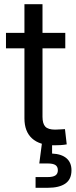

<svg xmlns="http://www.w3.org/2000/svg" viewBox="-20 -685 358 909"><path d="M289.1 -529.3V-456.1H8.3V-529.3ZM95.7 -665H181.2V-132.3Q181.2 -99.6 194.6 -85.4Q208 -71.3 241.2 -71.3Q251 -71.3 263.9 -72.3Q276.9 -73.2 287.6 -73.7L295.9 -1.5Q282.7 1 266.6 2Q250.5 2.9 235.8 2.9Q167.5 2.9 131.6 -29.8Q95.7 -62.5 95.7 -124.5ZM148.4 204.1V153.3H205.6Q231 153.3 242.4 145.5Q253.9 137.7 253.9 121.1Q253.9 104 242.4 96.4Q231 88.9 205.6 88.9H166L180.7 -23.4H226.6V0V42Q271 43.9 294.7 64.2Q318.4 84.5 318.4 121.1Q318.4 164.1 289.3 184.1Q260.3 204.1 206.1 204.1Z"/></svg>

Font: Inter 24pt
Style: Regular
Weight: 400
Designer: Rasmus Andersson
Foundry: rsms
Version: Version 4.001;git-66647c0bb